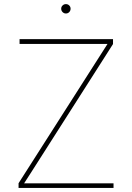

<svg xmlns="http://www.w3.org/2000/svg" viewBox="-20 -919 646 939"><path d="M70.8 0V-22.9L436.5 -595.7Q455.6 -625 474.1 -654.5Q492.7 -684.1 511.7 -713.4L515.6 -704.1Q476.1 -704.1 436.5 -704.1Q397 -704.1 357.4 -704.1H75.7V-727.5H532.7V-703.6L164.6 -126.5Q146.5 -98.1 128.4 -69.8Q110.4 -41.5 92.3 -13.7L87.9 -22.5Q126 -22.5 164.3 -22.5Q202.6 -22.5 241.2 -22.5H535.2V0ZM302.2 -853Q293 -853 286.1 -859.9Q279.3 -866.7 279.3 -876.5Q279.3 -885.7 286.1 -892.3Q293 -898.9 302.2 -898.9Q312 -898.9 318.6 -892.3Q325.2 -885.7 325.2 -876.5Q325.2 -866.7 318.6 -859.9Q312 -853 302.2 -853Z"/></svg>

Font: Inter 16pt Thin
Style: Regular
Weight: 250
Version: Version 4.001;git-66647c0bb